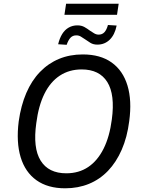

<svg xmlns="http://www.w3.org/2000/svg" viewBox="-20 -1008 765 1037"><path d="M332 9Q238 9 177 -34.5Q116 -78 91.5 -159Q67 -240 81 -352Q93 -438 122 -505.5Q151 -573 196 -619.5Q241 -666 299 -690Q357 -714 427 -714Q522 -714 583 -670.5Q644 -627 668.5 -546Q693 -465 678 -354Q667 -267 637.5 -199.5Q608 -132 563.5 -85.5Q519 -39 460.5 -15Q402 9 332 9ZM338 -72Q406 -72 456.5 -106Q507 -140 539.5 -205Q572 -270 584 -363Q602 -497 559.5 -565Q517 -633 421 -633Q354 -633 303 -599.5Q252 -566 220 -501.5Q188 -437 176 -343Q157 -209 199.5 -140.5Q242 -72 338 -72ZM328 -928 337 -988H621L612 -928ZM506 -767Q484 -767 468.5 -776.5Q453 -786 439 -796Q427 -804 416.5 -810.5Q406 -817 392 -817Q373 -817 361 -804.5Q349 -792 340 -766L294 -769Q302 -802 316 -824.5Q330 -847 351 -859Q372 -871 398 -871Q420 -871 436 -862Q452 -853 465 -843Q477 -835 488.5 -828Q500 -821 513 -821Q532 -821 544 -834Q556 -847 563 -873L610 -870Q600 -820 572.5 -793.5Q545 -767 506 -767Z"/></svg>

Font: Nunito Sans 10pt SemiCondensed Medium
Style: Italic
Weight: 500
Width: 4
Italic angle: -9°
Designer: Vernon Adams
Foundry: Vernon Adams
Version: Version 3.101;gftools[0.9.27]